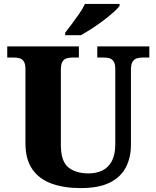

<svg xmlns="http://www.w3.org/2000/svg" viewBox="-20 -951 799 981"><path d="M392 10Q307 10 243.5 -13Q180 -36 145 -86.5Q110 -137 110 -219V-598Q110 -624 102 -636.5Q94 -649 81 -653Q68 -657 52 -657H17V-714H383V-657H349Q333 -657 319.5 -652.5Q306 -648 298.5 -635Q291 -622 291 -594V-210Q291 -127 329 -96Q367 -65 433 -65Q472 -65 503 -80Q534 -95 551.5 -128Q569 -161 569 -214V-598Q569 -624 561 -636.5Q553 -649 540.5 -653Q528 -657 512 -657H477V-714H743V-657H707Q691 -657 678 -652.5Q665 -648 657 -635Q649 -622 649 -594V-212Q649 -145 622.5 -95Q596 -45 540 -17.5Q484 10 392 10ZM313 -784Q328 -803 347.5 -829Q367 -855 385.5 -882Q404 -909 414 -931H591V-921Q582 -908 559.5 -888Q537 -868 508 -846Q479 -824 448.5 -804.5Q418 -785 393 -771H313Z"/></svg>

Font: Noto Serif Bengali ExtraBold
Style: Regular
Weight: 800
Designer: Juan Bruce, Universal Thirst, Indian Type Foundry and the Monotype Design Team.
Foundry: Monotype Imaging Inc.
Version: Version 2.003